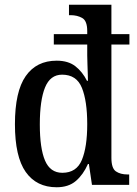

<svg xmlns="http://www.w3.org/2000/svg" viewBox="-20 -780 580 810"><path d="M219 10Q134 10 88.5 -54.5Q43 -119 43 -256Q43 -394 88.5 -459Q134 -524 219 -524Q268 -524 298 -500.5Q328 -477 347 -439H351Q351 -442 350.5 -462.5Q350 -483 349 -507.5Q348 -532 348 -546V-592H207V-636H348V-649Q348 -692 327 -704Q306 -716 278 -716H271V-760H450V-636H526V-592H450V-114Q450 -70 469 -57Q488 -44 518 -44H525V0H368L355 -88H351Q331 -43 300 -16.5Q269 10 219 10ZM243 -51Q303 -51 325.5 -105.5Q348 -160 348 -256Q348 -354 325.5 -409.5Q303 -465 242 -465Q192 -465 170 -411Q148 -357 148 -255Q148 -154 170 -102.5Q192 -51 243 -51Z"/></svg>

Font: Noto Serif Tamil Condensed Medium
Style: Italic
Weight: 500
Width: 3
Italic angle: -12°
Designer: Indian Type Foundry, Tom Grace, and the Monotype Design Team
Foundry: Monotype Imaging Inc.
Version: Version 2.003; ttfautohint (v1.8.4.7-5d5b)